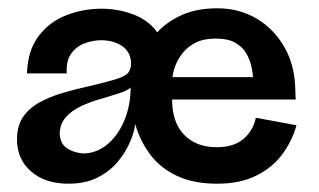

<svg xmlns="http://www.w3.org/2000/svg" viewBox="-20 -443 769 463"><path d="M145 0Q89 0 55 -29.5Q21 -59 21 -107Q21 -140 36 -161.5Q51 -183 76 -196.5Q101 -210 131.5 -219Q162 -228 194 -235Q237 -245 259.5 -252Q282 -259 289 -267.5Q296 -276 296 -290Q296 -308 286.5 -320.5Q277 -333 260.5 -339.5Q244 -346 224 -346Q204 -346 184 -338.5Q164 -331 151.5 -313.5Q139 -296 141 -266H45Q47 -322 73.5 -356.5Q100 -391 140.5 -406.5Q181 -422 225 -422Q265 -422 302 -408Q339 -394 359 -365Q383 -391 419 -407Q455 -423 504 -423Q557 -423 599 -398Q641 -373 666 -329Q691 -285 692 -229L693 -203H395Q395 -148 424 -118Q453 -88 503 -88Q543 -88 566.5 -107.5Q590 -127 597 -159L695 -141Q684 -102 660 -70Q636 -38 597 -19Q558 0 504 0Q446 0 405.5 -19.5Q365 -39 341 -72Q317 -105 306 -144Q304 -125 293.5 -100.5Q283 -76 264 -53Q245 -30 215.5 -15Q186 0 145 0ZM185 -73Q217 -75 242 -97.5Q267 -120 281 -155.5Q295 -191 295 -232Q287 -224 265.5 -217.5Q244 -211 225 -205Q199 -198 175.5 -187Q152 -176 138 -159.5Q124 -143 124 -119Q126 -94 144.5 -83.5Q163 -73 185 -73ZM396 -257H590Q590 -264 587 -279.5Q584 -295 575.5 -311.5Q567 -328 549 -339Q531 -350 500 -350Q471 -350 451.5 -340Q432 -330 420 -314.5Q408 -299 402.5 -283.5Q397 -268 396 -257Z"/></svg>

Font: Darker Grotesque Light
Style: Bold
Weight: 700
Version: Version 1.000;gftools[0.9.28]